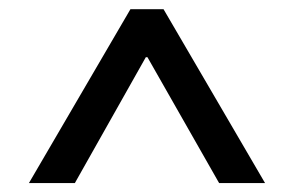

<svg xmlns="http://www.w3.org/2000/svg" viewBox="-20 -736 640 418"><path d="M43 -337.5 264 -716H336L557 -337.5H457L301 -611.5H297.5L143 -337.5Z"/></svg>

Font: Google Sans Code
Style: Regular
Weight: 400
Monospace: yes
Designer: Google Sans Code Authors
Foundry: Google LLC
Version: Version 6.000